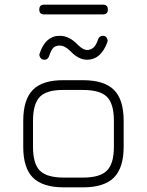

<svg xmlns="http://www.w3.org/2000/svg" viewBox="-20 -806 632 826"><path d="M170 -744Q149 -744 149 -765Q149 -786 170 -786H423Q444 -786 444 -765Q444 -744 423 -744ZM355 -549Q318 -549 284 -585Q259 -610 237 -610Q219 -610 209.5 -600.5Q200 -591 191 -564Q186 -549 171 -549Q159 -549 153 -559Q147 -569 151 -577Q176 -652 237 -652Q278 -652 314 -614Q337 -591 355 -591Q388 -591 402 -637Q407 -652 423 -652Q434 -652 439.5 -642.5Q445 -633 442 -625Q414 -549 355 -549ZM255 0Q164 0 122 -41.5Q80 -83 80 -174V-286Q80 -378 122 -420Q164 -462 255 -461H337Q428 -461 470 -419.5Q512 -378 512 -286V-175Q512 -84 470 -42Q428 0 337 0ZM122 -174Q122 -101 152 -71.5Q182 -42 255 -42H337Q410 -42 440 -72Q470 -102 470 -175V-286Q470 -360 440 -389.5Q410 -419 337 -419H255Q182 -420 152 -390Q122 -360 122 -286Z"/></svg>

Font: Jura Light
Style: Regular
Weight: 300
Designer: Daniel Johnson, Alexei Vanyashin
Foundry: Daniel Johnson
Version: Version 5.103